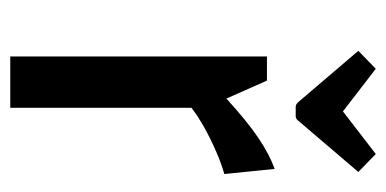

<svg xmlns="http://www.w3.org/2000/svg" viewBox="-209 -543 752 374"><g transform="rotate(90 167.0 -356.0)"><path d="M137 -500 172 -421Q217 -462 249 -483.5Q281 -505 309 -515L319 -417Q298 -411 274 -400.5Q250 -390 228.5 -378Q207 -366 190 -353V0H90V-500ZM114 -712 197 -648 280 -712 315 -678 216 -562Q212 -556 206 -556H188Q183 -556 178 -562L79 -678Z"/></g></svg>

Font: Changa
Style: Regular
Weight: 400
Designer: Eduardo Rodriguez Tunni
Foundry: Eduardo Rodriguez Tunni
Version: Version 3.003